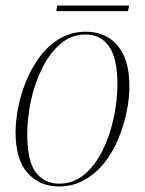

<svg xmlns="http://www.w3.org/2000/svg" viewBox="-20 -660 520 690"><path d="M191 10Q123 10 79.5 -38Q36 -86 36 -185Q36 -228 46 -277Q56 -326 76 -373.5Q96 -421 126 -460Q156 -499 197 -522.5Q238 -546 289 -546Q332 -546 367.5 -526Q403 -506 424 -462.5Q445 -419 445 -348Q445 -306 435 -257.5Q425 -209 405.5 -161.5Q386 -114 355.5 -75.5Q325 -37 284 -13.5Q243 10 191 10ZM193 0Q245 0 284.5 -34Q324 -68 350 -122Q376 -176 389 -238Q402 -300 402 -356Q402 -450 372 -493Q342 -536 287 -536Q237 -536 198 -503Q159 -470 132 -416Q105 -362 91.5 -299.5Q78 -237 78 -178Q78 -80 109 -40Q140 0 193 0ZM182 -620 186 -640H444L440 -620Z"/></svg>

Font: Noto Serif Display SemiCondensed ExtraLight
Style: Italic
Weight: 200
Width: 4
Italic angle: -12°
Designer: Monotype Design Team
Foundry: Monotype Imaging Inc.
Version: Version 2.009